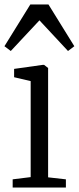

<svg xmlns="http://www.w3.org/2000/svg" viewBox="-27 -844 354 864"><path d="M30 0V-37L111 -47V-479L36.5 -496.5V-534L164.5 -552H171.5L189.5 -538V-46L269.5 -37V0ZM21.5 -614.5 -7 -636 109.5 -824H191L307.5 -636L279 -614.5L150.5 -752.5Z"/></svg>

Font: Merriweather 48pt Light
Style: Regular
Weight: 300
Version: Version 2.100